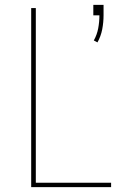

<svg xmlns="http://www.w3.org/2000/svg" viewBox="-20 -768 540 788"><path d="M380 -594 365 -602Q378 -625 383 -651.5Q388 -678 388 -705H363V-748H405V-705Q405 -676 399.5 -647.5Q394 -619 380 -594ZM108 0V-735H127V-18H436V0Z"/></svg>

Font: Iosevka SS04 Thin
Style: Regular
Weight: 100
Monospace: yes
Designer: Belleve Invis
Foundry: Belleve Invis
Version: Version 19.0.0; ttfautohint (v1.8.4)